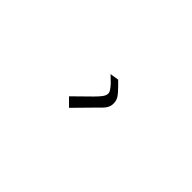

<svg xmlns="http://www.w3.org/2000/svg" viewBox="3 -238 660 660"><g transform="rotate(45 332.5 92.0)"><path d="M347 -2 363 14Q380 31 387 42Q394 53 394 67Q394 74 392.5 79.5Q391 85 387 91.5Q383 98 375 106Q367 114 354 127L296 186L268 158L328 99Q341 86 348 77Q355 68 356.5 60Q358 52 353 44Q348 36 338 25L315 3Z"/></g></svg>

Font: TypoPRO Sinkin Sans
Style: 200 X Light
Weight: 200
Designer: Keith Bates
Foundry: K-Type
Version: Sinkin Sans (version 1.0)  by Keith Bates   •   © 2014   www